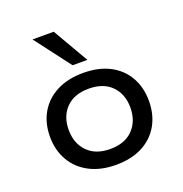

<svg xmlns="http://www.w3.org/2000/svg" viewBox="-137 -883 962 1012"><g transform="rotate(-20 344.0 -377.0)"><path d="M344 9Q259 9 196.5 -23.5Q134 -56 100 -114.5Q66 -173 66 -249Q66 -326 100 -384Q134 -442 196.5 -474Q259 -506 344 -506Q431 -506 492.5 -474Q554 -442 587.5 -384Q621 -326 621 -249Q621 -173 588 -114.5Q555 -56 493 -23.5Q431 9 344 9ZM344 -80Q426 -80 471.5 -127Q517 -174 517 -250Q517 -325 471.5 -371.5Q426 -418 344 -418Q262 -418 216.5 -371.5Q171 -325 171 -250Q171 -174 216.5 -127Q262 -80 344 -80ZM307 -563 155 -763H274L390 -563Z"/></g></svg>

Font: Nunito Sans 7pt SemiExpanded Medium
Style: Regular
Weight: 500
Width: 6
Designer: Vernon Adams
Foundry: Vernon Adams
Version: Version 3.101;gftools[0.9.27]